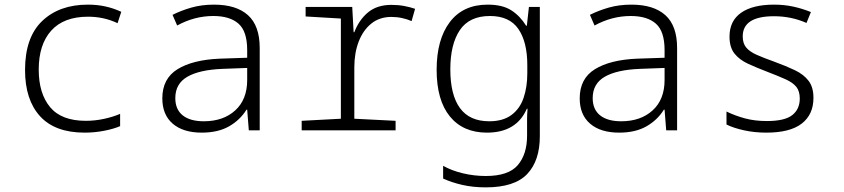

<svg xmlns="http://www.w3.org/2000/svg" viewBox="-20 -562 3640 828"><path d="M345 10Q217 10 152.5 -61Q88 -132 88 -260Q88 -401 162 -471.5Q236 -542 359 -542Q400 -542 435.5 -534Q471 -526 503 -511L487 -462Q455 -477 423.5 -483.5Q392 -490 360 -490Q255 -490 201 -430Q147 -370 147 -262Q147 -159 196 -100Q245 -41 350 -41Q390 -41 429 -49.5Q468 -58 498 -71V-18Q470 -6 429 2Q388 10 345 10Z M850 10Q770 10 725 -28.5Q680 -67 680 -138Q680 -223 745.5 -263.5Q811 -304 927 -309L1046 -313V-346Q1046 -427 1008.5 -460Q971 -493 900 -493Q819 -493 744 -452L724 -498Q762 -517 806 -529.5Q850 -542 903 -542Q999 -542 1049.5 -496.5Q1100 -451 1100 -355V0H1053L1046 -89H1043Q1015 -44 967.5 -17Q920 10 850 10ZM859 -39Q943 -39 994.5 -86Q1046 -133 1046 -217V-269L939 -265Q840 -261 788 -231Q736 -201 736 -139Q736 -90 768 -64.5Q800 -39 859 -39Z M1281 0V-41L1450 -50V-482L1298 -491V-532H1499L1505 -423H1508Q1528 -476 1567 -508.5Q1606 -541 1668 -541Q1698 -541 1724 -536Q1750 -531 1770 -524L1755 -471Q1737 -479 1714.5 -484Q1692 -489 1668 -489Q1617 -489 1581.5 -460.5Q1546 -432 1527 -383Q1508 -334 1508 -271V-50L1686 -41V0Z M2075 246Q2020 246 1974 235.5Q1928 225 1891 208V153Q1928 174 1976.5 185.5Q2025 197 2075 197Q2173 197 2213 150Q2253 103 2253 23V-11Q2253 -32 2253 -49Q2253 -66 2255 -93H2252Q2207 10 2080 10Q1977 10 1920 -60Q1863 -130 1863 -261Q1863 -392 1920 -467Q1977 -542 2083 -542Q2147 -542 2185 -517.5Q2223 -493 2249 -451H2252L2261 -532H2308V26Q2308 131 2253.5 188.5Q2199 246 2075 246ZM2090 -39Q2149 -39 2185.5 -66Q2222 -93 2238 -140Q2254 -187 2254 -246V-281Q2254 -381 2215.5 -437Q2177 -493 2093 -493Q2004 -493 1963 -432Q1922 -371 1922 -263Q1922 -153 1963.5 -96Q2005 -39 2090 -39Z M2650 10Q2570 10 2525 -28.5Q2480 -67 2480 -138Q2480 -223 2545.5 -263.5Q2611 -304 2727 -309L2846 -313V-346Q2846 -427 2808.5 -460Q2771 -493 2700 -493Q2619 -493 2544 -452L2524 -498Q2562 -517 2606 -529.5Q2650 -542 2703 -542Q2799 -542 2849.5 -496.5Q2900 -451 2900 -355V0H2853L2846 -89H2843Q2815 -44 2767.5 -17Q2720 10 2650 10ZM2659 -39Q2743 -39 2794.5 -86Q2846 -133 2846 -217V-269L2739 -265Q2640 -261 2588 -231Q2536 -201 2536 -139Q2536 -90 2568 -64.5Q2600 -39 2659 -39Z M3285 10Q3234 10 3188.5 0Q3143 -10 3113 -25V-81Q3150 -63 3192.5 -51.5Q3235 -40 3287 -40Q3364 -40 3396.5 -65.5Q3429 -91 3429 -137Q3429 -169 3414 -187.5Q3399 -206 3368 -220Q3337 -234 3290 -252Q3243 -270 3206 -287Q3169 -304 3147.5 -331Q3126 -358 3126 -404Q3126 -472 3176 -507Q3226 -542 3318 -542Q3362 -542 3401 -533.5Q3440 -525 3477 -510L3458 -463Q3424 -478 3389 -485Q3354 -492 3318 -492Q3183 -492 3183 -405Q3183 -375 3198 -357Q3213 -339 3243.5 -325.5Q3274 -312 3319 -296Q3371 -277 3408.5 -259Q3446 -241 3467 -213.5Q3488 -186 3488 -140Q3488 -68 3437.5 -29Q3387 10 3285 10Z"/></svg>

Font: Noto Sans Mono Light
Style: Regular
Weight: 300
Designer: Monotype Design Team
Foundry: Monotype Imaging Inc.
Version: Version 2.014; ttfautohint (v1.8.4.7-5d5b)